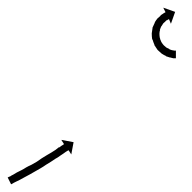

<svg xmlns="http://www.w3.org/2000/svg" viewBox="-41 -503 502 501"><path d="M-19 -41Q-17 -42 -14 -43Q-10 -46 -7 -47Q-2 -50 3 -53Q9 -56 15 -59Q21 -62 27 -66Q34 -70 41 -73Q48 -77 55 -81Q61 -85 68 -90Q75 -94 81 -98Q88 -102 93 -105Q99 -109 104 -112Q109 -116 113 -119V-118Q117 -121 120 -123Q123 -125 125 -126Q125 -127 126 -127L119 -138L151 -132L145 -100L138 -111Q137 -110 136 -110Q134 -109 131 -107Q128 -105 124 -102Q120 -99 115 -96Q110 -92 104 -89Q98 -85 92 -81Q85 -77 79 -73Q72 -68 65 -64Q58 -60 51 -56Q44 -52 37 -48Q31 -45 24 -41Q18 -38 13 -35Q8 -32 3 -30Q-1 -28 -5 -26Q-8 -24 -10 -23Q-11 -23 -12 -22L-21 -40Q-20 -40 -19 -41ZM416 -351Q416 -351 416 -351Q416 -351 416 -351Q416 -351 416 -351Q416 -351 416 -351Q414 -351 411 -351Q411 -351 411 -351Q411 -351 411 -351Q411 -351 411 -351Q411 -351 411 -351Q407 -352 403 -353Q403 -353 403 -353Q403 -353 403 -353Q403 -353 402.5 -353Q402 -353 402 -353Q398 -354 393 -356Q393 -356 392.5 -356Q392 -356 392 -356Q392 -357 392 -357Q392 -357 392 -357Q387 -359 381 -363Q381 -363 381 -363Q381 -363 381 -363Q381 -363 381 -363Q381 -363 381 -363Q376 -367 371 -372Q371 -372 371 -372Q371 -372 370 -373Q370 -373 370 -373Q370 -373 370 -373Q366 -379 362 -385Q362 -385 362 -385Q362 -385 362 -385Q362 -385 362 -385.5Q362 -386 362 -386Q359 -393 357 -400Q357 -400 357 -400Q357 -400 357 -400Q356 -400 356 -400.5Q356 -401 356 -401Q355 -408 355 -415Q355 -415 355 -415.5Q355 -416 355 -416Q355 -416 355 -416Q355 -416 355 -416Q356 -423 357 -430Q357 -430 357 -430.5Q357 -431 357 -431Q357 -431 357 -431Q357 -431 357 -431Q360 -438 363 -444Q363 -444 363 -444Q363 -444 363 -444Q363 -444 363 -444.5Q363 -445 363 -445Q366 -450 370 -455Q370 -455 370 -455Q370 -455 370 -455Q370 -455 370 -455Q370 -455 370 -455Q374 -459 378 -462Q378 -462 378 -462Q378 -462 378 -463Q378 -463 378 -463Q378 -463 378 -463Q381 -465 384 -467Q384 -467 384.5 -467Q385 -467 385 -467Q385 -467 385 -467.5Q385 -468 385 -468Q387 -469 389 -470Q389 -470 389 -470Q389 -470 389 -470Q389 -470 389 -470Q389 -470 389 -470Q390 -471 391 -471L385 -483L416 -472L405 -441L400 -453Q399 -453 398 -452Q398 -452 398 -452Q398 -452 398 -452Q398 -452 398 -452Q398 -452 398 -452Q397 -452 395 -450Q395 -450 395 -450Q395 -450 395 -450Q395 -451 395 -451Q395 -451 395 -451Q393 -449 390 -447Q390 -447 390 -447Q390 -447 391 -447Q391 -447 391 -447Q391 -447 391 -447Q388 -445 385 -442Q385 -442 385 -442Q385 -442 385 -442Q385 -442 385 -442Q385 -442 385 -442Q383 -439 380 -434Q380 -434 380 -434.5Q380 -435 380 -435Q380 -435 380 -435Q380 -435 380 -435Q378 -430 376 -425Q376 -425 376.5 -425Q377 -425 377 -426Q377 -426 377 -426Q377 -426 377 -426Q375 -420 375 -415Q375 -415 375 -415Q375 -415 375 -415Q375 -415 375 -415.5Q375 -416 375 -416Q375 -410 376 -404Q376 -404 376 -404Q376 -404 376 -405Q376 -405 376 -405Q376 -405 376 -405Q377 -399 380 -394Q380 -394 380 -394Q380 -394 380 -394Q380 -395 379.5 -395Q379 -395 379 -395Q382 -390 386 -385Q386 -385 386 -385.5Q386 -386 386 -386Q385 -386 385 -386Q385 -386 385 -386Q389 -382 393 -379Q393 -379 393 -379Q393 -379 393 -379Q393 -379 393 -379Q393 -379 393 -379Q397 -377 401 -375Q401 -375 401 -375Q401 -375 400 -375Q400 -375 400 -375Q400 -375 400 -375Q404 -373 408 -372Q408 -372 408 -372Q408 -372 407 -372Q407 -372 407 -372Q407 -372 407 -372Q411 -372 413 -371Q413 -371 413 -371Q413 -371 413 -371Q413 -371 413 -371Q413 -371 413 -371Q415 -371 417 -371Q417 -371 417 -371Q417 -371 417 -371Q417 -371 417 -371Q417 -371 417 -371Q417 -371 418 -371V-351Q417 -351 416 -351Z"/></svg>

Font: FRB American Cursive Just Arrows Black
Style: Bold Italic
Weight: 900
Italic angle: -25°
Version: Version 2.0;Modular Font Editor K font №1